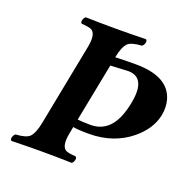

<svg xmlns="http://www.w3.org/2000/svg" viewBox="-117 -763 875 880"><g transform="rotate(20 320.0 -322.5)"><path d="M210.9 -522.9Q224.1 -590.8 195.3 -605Q181.6 -610.8 147.9 -612.8Q138.2 -620.1 147.5 -638.2Q151.4 -644 154.8 -647Q230.5 -645 303.2 -645Q371.1 -645 449.2 -647Q459 -639.6 449.7 -621.6Q445.8 -615.7 441.9 -612.8Q391.6 -609.9 374.5 -593.8Q355 -573.7 345.2 -522.9L344.7 -521Q382.3 -522.9 444.3 -522.9Q605 -522.9 634.3 -419.9Q644 -383.3 635.7 -342.8Q621.1 -273.4 554.2 -218.3Q470.7 -150.4 352.1 -149.9Q294.4 -149.9 273.4 -154.8L267.1 -122.1Q253.9 -54.2 282.2 -40Q295.4 -34.2 329.1 -32.2Q339.4 -24.9 330.6 -6.8Q327.1 -1 323.2 2Q247.6 0 176.8 0Q106.9 0 28.8 2Q19 -5.4 28.3 -23.4Q32.2 -29.3 36.1 -32.2Q86.4 -35.2 103.5 -51.3Q123 -71.3 132.8 -122.1ZM280.8 -193.8Q303.2 -191.4 343.8 -190.9Q436 -190.9 472.2 -296.4Q479.5 -317.9 484.9 -342.8Q511.2 -467.3 439.5 -480.5Q431.6 -481.9 423.3 -481.9Q415 -481.9 385.3 -480Q349.1 -477.5 336.4 -477.5Z"/></g></svg>

Font: Linux Libertine Capitals O
Style: Bold Italic Samll Caps
Weight: 400
Italic angle: -12°
Designer: Philipp H. Poll
Foundry: Philipp H. Poll
Version: Version 5.0.4